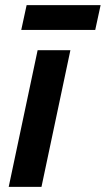

<svg xmlns="http://www.w3.org/2000/svg" viewBox="-20 -730 413 750"><path d="M63 -613H352L373 -710H84ZM14 0H142L255 -534H127Z"/></svg>

Font: Geist SemiBold
Style: Italic
Weight: 600
Italic angle: -12°
Designer: Basement.studio, Andrés Briganti, Mateo Zaragoza
Foundry: Basement.studio, Vercel, Andrés Briganti, Guido Ferreyra, Mateo Zaragoza
Version: Version 1.500